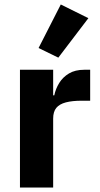

<svg xmlns="http://www.w3.org/2000/svg" viewBox="-20 -836 444 856"><path d="M217 0H69V-525H217V-411H222Q228 -440 244 -466Q260 -492 287.5 -508.5Q315 -525 356 -525H382V-387H345Q302 -387 273.5 -379.5Q245 -372 231 -355Q217 -338 217 -307ZM374 -755 240 -579 152 -622 251 -816Z"/></svg>

Font: IBM Plex Sans
Style: Regular
Weight: 400
Designer: Mike Abbink, Paul van der Laan, Pieter van Rosmalen
Foundry: Bold Monday
Version: Version 3.201